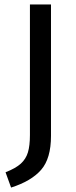

<svg xmlns="http://www.w3.org/2000/svg" viewBox="-20 -709 345 866"><path d="M210 -96Q210 6 165.5 57Q121 108 30 137L5 68Q51 50 74 29Q97 8 106 -22Q115 -52 115 -100V-689H210Z"/></svg>

Font: Statis Sans
Style: Regular
Weight: 400
Designer: bBox Type GmbH
Foundry: bBox Type GmbH
Version: Version 1.000